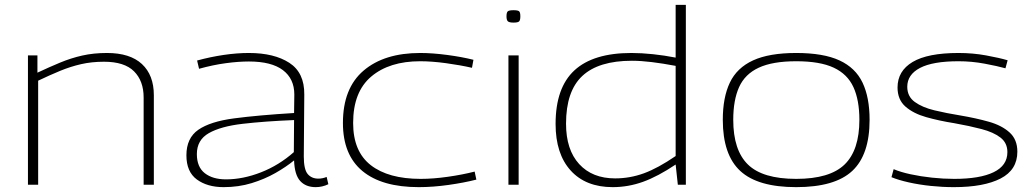

<svg xmlns="http://www.w3.org/2000/svg" viewBox="-20 -760 4248 790"><path d="M95 0V-532H134V-461Q183 -484 227.5 -502.5Q272 -521 318.5 -531.5Q365 -542 420 -542Q515 -542 564 -496.5Q613 -451 613 -368V0H571V-359Q571 -427 531.5 -466.5Q492 -506 408 -506Q357 -506 313.5 -496Q270 -486 227.5 -468.5Q185 -451 137 -428V0Z M747 -121Q747 -192 796 -226Q845 -260 943.5 -273Q1042 -286 1190 -295L1191 -371Q1191 -436 1144 -471.5Q1097 -507 1004 -507Q961 -507 909 -500Q857 -493 799 -477L791 -511Q846 -526 900.5 -534Q955 -542 1004 -542Q1108 -542 1170.5 -501.5Q1233 -461 1232 -371L1230 -116Q1230 -63 1246 -44Q1262 -25 1290 -25Q1307 -25 1324 -32L1331 -2Q1306 10 1279 10Q1238 10 1215 -15.5Q1192 -41 1190 -100Q1157 -73 1113 -48Q1069 -23 1015.5 -6.5Q962 10 900 10Q833 10 790 -21.5Q747 -53 747 -121ZM790 -126Q790 -73 822.5 -47.5Q855 -22 910 -22Q980 -22 1054 -51Q1128 -80 1189 -134L1190 -266Q1068 -261 978 -250.5Q888 -240 839 -212Q790 -184 790 -126Z M1391 -254Q1391 -397 1476 -469.5Q1561 -542 1709 -542Q1759 -542 1819.5 -534Q1880 -526 1928 -514L1922 -481Q1874 -492 1815.5 -500Q1757 -508 1709 -508Q1582 -508 1507.5 -445Q1433 -382 1433 -254Q1433 -137 1505.5 -80.5Q1578 -24 1711 -24Q1762 -24 1822 -32.5Q1882 -41 1933 -54L1940 -21Q1889 -8 1825 1Q1761 10 1703 10Q1551 10 1471 -56.5Q1391 -123 1391 -254Z M2093 -667Q2076 -667 2070 -672Q2064 -677 2064 -693Q2064 -709 2069.5 -713.5Q2075 -718 2093 -718Q2111 -718 2116 -713.5Q2121 -709 2121 -693Q2121 -677 2116 -672Q2111 -667 2093 -667ZM2072 0V-532H2114V0Z M2769 0 2760 -83Q2687 -34 2626 -12Q2565 10 2501 10Q2390 10 2328 -58.5Q2266 -127 2266 -250Q2266 -399 2343.5 -470.5Q2421 -542 2578 -542Q2620 -542 2667 -537Q2714 -532 2760 -523V-740H2802V0ZM2760 -118V-489Q2707 -499 2662 -504.5Q2617 -510 2580 -510Q2443 -510 2376 -447.5Q2309 -385 2309 -251Q2309 -144 2363 -85Q2417 -26 2511 -26Q2572 -26 2629.5 -47Q2687 -68 2760 -118Z M2954 -267Q2954 -359 2983 -420Q3012 -481 3078.5 -511.5Q3145 -542 3256 -542Q3368 -542 3434 -511.5Q3500 -481 3529 -420Q3558 -359 3558 -267Q3558 -123 3486.5 -56.5Q3415 10 3256 10Q3098 10 3026 -56.5Q2954 -123 2954 -267ZM2997 -267Q2997 -142 3057.5 -83Q3118 -24 3256 -24Q3394 -24 3455 -83Q3516 -142 3516 -267Q3516 -348 3491.5 -401.5Q3467 -455 3410.5 -481.5Q3354 -508 3256 -508Q3159 -508 3102 -481.5Q3045 -455 3021 -401.5Q2997 -348 2997 -267Z M3648 -31 3657 -64Q3685 -52 3726.5 -43Q3768 -34 3815 -29Q3862 -24 3906 -24Q4012 -24 4068.5 -51.5Q4125 -79 4125 -134Q4125 -172 4096.5 -194Q4068 -216 4018.5 -229Q3969 -242 3907 -253Q3844 -263 3791 -278Q3738 -293 3705.5 -321.5Q3673 -350 3673 -400Q3673 -468 3735 -505Q3797 -542 3924 -542Q3983 -542 4037.5 -532Q4092 -522 4126 -512L4117 -479Q4085 -488 4031.5 -498Q3978 -508 3924 -508Q3818 -508 3765.5 -480.5Q3713 -453 3713 -403Q3713 -363 3744 -340.5Q3775 -318 3825 -306Q3875 -294 3931 -285Q3996 -274 4049 -259Q4102 -244 4134 -215Q4166 -186 4166 -136Q4166 -61 4097 -25.5Q4028 10 3905 10Q3858 10 3810 5Q3762 0 3719.5 -9.5Q3677 -19 3648 -31Z"/></svg>

Font: Georama Extended ExtraLight
Style: Regular
Weight: 200
Width: 7
Designer: Jean-Baptiste Levee
Foundry: Production Type
Version: Version 1.000